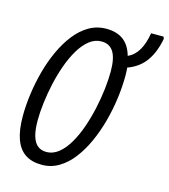

<svg xmlns="http://www.w3.org/2000/svg" viewBox="-114 -850 838 951"><g transform="rotate(15 305.5 -375.0)"><path d="M187.5 9.8Q136.2 9.8 102.5 -12.7Q68.8 -35.2 52 -81.5Q35.2 -127.9 35.2 -198.7Q35.2 -252.9 43.2 -312.3Q51.3 -371.6 67.1 -430.7Q83 -489.7 107.2 -542.5Q131.3 -595.2 163.3 -636.2Q195.3 -677.2 235.6 -700.7Q275.9 -724.1 324.2 -724.1Q377.4 -724.1 411.4 -699Q445.3 -673.8 460 -621.6Q493.7 -636.7 513.9 -671.4Q534.2 -706.1 543 -759.8H606.9L610.8 -749.5Q597.7 -678.7 564.7 -632.6Q531.7 -586.4 472.7 -564.9Q473.6 -555.2 474.1 -545.2Q474.6 -535.2 474.6 -523.9Q474.6 -468.3 466.6 -407.5Q458.5 -346.7 442.4 -286.9Q426.3 -227.1 402.1 -173.6Q377.9 -120.1 346.2 -78.9Q314.5 -37.6 274.7 -13.9Q234.9 9.8 187.5 9.8ZM192.9 -57.6Q227.5 -57.6 256.1 -80.8Q284.7 -104 307.6 -143.3Q330.6 -182.6 347.7 -231.7Q364.7 -280.8 376.2 -333.3Q387.7 -385.7 393.3 -435.5Q398.9 -485.4 398.9 -524.9Q398.9 -592.8 378.7 -625Q358.4 -657.2 317.4 -657.2Q283.2 -657.2 254.9 -634.8Q226.6 -612.3 203.6 -574Q180.7 -535.6 163.6 -487.8Q146.5 -439.9 135 -388.2Q123.5 -336.4 117.7 -287.1Q111.8 -237.8 111.8 -197.8Q111.8 -148.4 121.1 -117.4Q130.4 -86.4 148.4 -72Q166.5 -57.6 192.9 -57.6Z"/></g></svg>

Font: Open Sans Condensed
Style: Italic
Weight: 400
Width: 3
Italic angle: -12°
Designer: Monotype Design Team
Foundry: Monotype Imaging Inc.
Version: Version 3.000